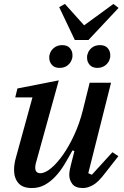

<svg xmlns="http://www.w3.org/2000/svg" viewBox="-20 -938 626 970"><path d="M141 12Q94 12 72.5 -13.5Q51 -39 51 -80Q51 -95 53.5 -111Q56 -127 61 -144L144 -446H57L68 -491L277 -532L161 -113Q158 -101 158 -91Q158 -63 184 -63Q208 -63 238.5 -88.5Q269 -114 299 -157Q329 -200 355.5 -257.5Q382 -315 398 -379L433 -520H541L426 -63L444 -55L548 -169L578 -149L513 -66Q477 -18 450 -3Q423 12 399 12Q361 12 345.5 -8.5Q330 -29 330 -54Q330 -67 333 -82Q336 -97 339 -108L356 -175L346 -178Q326 -141 305 -106.5Q284 -72 259.5 -46Q235 -20 206 -4Q177 12 141 12ZM281 -595Q255 -595 242 -610.5Q229 -626 229 -644Q229 -649 229 -653.5Q229 -658 231 -663Q236 -683 253 -696.5Q270 -710 294 -710Q320 -710 333 -695Q346 -680 346 -661Q346 -657 346 -652.5Q346 -648 344 -642Q339 -622 322.5 -608.5Q306 -595 281 -595ZM472 -595Q446 -595 433 -610.5Q420 -626 420 -644Q420 -649 420 -653.5Q420 -658 422 -663Q427 -683 443.5 -696.5Q460 -710 485 -710Q511 -710 524 -695Q537 -680 537 -661Q537 -657 537 -652.5Q537 -648 535 -642Q530 -622 513 -608.5Q496 -595 472 -595ZM279 -902 308 -918 405 -810 553 -918 579 -898 427 -736H358Z"/></svg>

Font: IBM Plex Serif Medm
Style: Italic
Weight: 500
Italic angle: -14°
Designer: Mike Abbink, Paul van der Laan, Pieter van Rosmalen
Foundry: Bold Monday
Version: Version 3.001